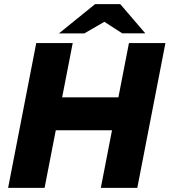

<svg xmlns="http://www.w3.org/2000/svg" viewBox="-20 -908 820 928"><path d="M19.2 0 155.2 -700H331.5L280.4 -437.7H552.3L603.3 -700H779.6L643.6 0H467.3L521.4 -278.4H249.6L195.5 0ZM264.7 -746.5 439.6 -888H561.3L511 -818.1L387.6 -746.5ZM570.7 -747 460.4 -818.1 439.6 -888H561.3L682.2 -747Z"/></svg>

Font: REM Medium
Style: Italic
Weight: 500
Italic angle: -11°
Designer: Octavio Pardo
Foundry: Ashler Design
Version: Version 1.005;gftools[0.9.28]